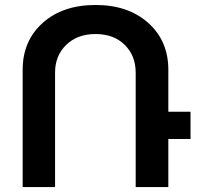

<svg xmlns="http://www.w3.org/2000/svg" viewBox="-20 -758 814 778"><path d="M662.1 0H529.8V-463.9Q529.8 -532.2 485.4 -576.2Q440.9 -620.1 367.2 -620.1Q293.5 -620.1 248.3 -576.2Q203.1 -532.2 203.1 -463.9V0H71.8V-475.1Q71.8 -592.3 152.8 -665Q233.9 -737.8 367.2 -737.8Q499.5 -737.8 580.8 -665Q662.1 -592.3 662.1 -475.1V-305.2H752V-194.8H662.1Z"/></svg>

Font: Telcell.Market SemBd
Style: Regular
Weight: 600
Designer: Rasmus Andersson, Sedrak Mkrtchyan
Version: Version 3.019;git-0a5106e0b